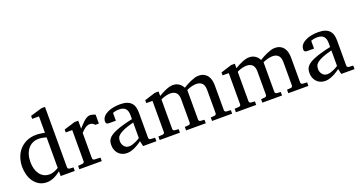

<svg xmlns="http://www.w3.org/2000/svg" viewBox="-43 -1368 3759 2011"><g transform="rotate(-20 1836.5 -362.5)"><path d="M380.9 -431.2Q374.5 -433.1 364.5 -435.8Q354.5 -438.5 343 -440.7Q331.5 -442.9 319.1 -444.3Q306.6 -445.8 295.9 -445.8Q258.8 -445.8 228.5 -431.4Q198.2 -417 177 -390.9Q155.8 -364.7 144.3 -327.6Q132.8 -290.5 132.8 -245.1Q132.8 -204.1 142.6 -169.7Q152.3 -135.3 170.9 -109.9Q189.5 -84.5 216.3 -70.3Q243.2 -56.2 277.8 -56.2Q293 -56.2 307.1 -59.3Q321.3 -62.5 334.5 -67.6Q347.7 -72.8 359.4 -78.9Q371.1 -85 380.9 -90.8ZM380.9 0V-53.2Q363.8 -40 345.5 -28.1Q327.1 -16.1 307.9 -7.3Q288.6 1.5 268.3 6.8Q248 12.2 226.1 12.2Q175.8 12.2 139.4 -9.5Q103 -31.2 79.6 -65.7Q56.2 -100.1 45.2 -142.8Q34.2 -185.5 34.2 -228Q34.2 -278.8 49.8 -326.9Q65.4 -375 97.2 -412.1Q128.9 -449.2 176.8 -471.7Q224.6 -494.1 289.1 -494.1Q300.8 -494.1 314.5 -492.7Q328.1 -491.2 341.1 -489.5Q354 -487.8 364.5 -485.6Q375 -483.4 380.9 -481.9V-665H305.2V-698.2L434.1 -736.8H474.1V-64Q474.1 -54.7 480 -48.8Q485.8 -43 495.1 -42L538.1 -39.1V0Z M905.8 -379.9Q896 -391.1 883.3 -399.2Q870.6 -407.2 852.1 -407.2Q827.6 -407.2 802.7 -390.9Q777.8 -374.5 752 -345.2V-64Q752 -54.7 757.8 -48.8Q763.7 -43 772.9 -42L838.9 -39.1V0H588.9V-38.1L638.2 -42Q647 -43 653.1 -48.8Q659.2 -54.7 659.2 -64V-411.1H586.9V-443.8L710.9 -481.9H752V-393.1Q762.7 -404.8 778.1 -422.1Q793.5 -439.5 811 -455.6Q828.6 -471.7 847.4 -482.9Q866.2 -494.1 883.8 -494.1Q891.6 -494.1 900.4 -492.7Q909.2 -491.2 917.5 -489Q925.8 -486.8 932.9 -484.1Q939.9 -481.4 944.8 -479V-379.9Z M1286.1 -267.1Q1218.8 -250 1179.2 -233.4Q1139.6 -216.8 1119.4 -200Q1099.1 -183.1 1093.5 -165.8Q1087.9 -148.4 1087.9 -129.9Q1087.9 -114.3 1093 -99.4Q1098.1 -84.5 1107.7 -72.8Q1117.2 -61 1131.1 -54Q1145 -46.9 1163.1 -46.9Q1183.1 -46.9 1204.8 -54.2Q1226.6 -61.5 1244.6 -70.3Q1265.6 -80.6 1286.1 -94.2ZM1299.3 0 1286.1 -59.1Q1259.8 -39.1 1231.9 -23.4Q1219.7 -16.6 1206.1 -10.3Q1192.4 -3.9 1178 1.2Q1163.6 6.3 1148.7 9.3Q1133.8 12.2 1119.1 12.2Q1091.8 12.2 1068.1 2.9Q1044.4 -6.3 1026.9 -23.9Q1009.3 -41.5 999.3 -66.4Q989.3 -91.3 989.3 -123Q989.3 -141.6 992.9 -158.2Q996.6 -174.8 1007.8 -190.4Q1019 -206.1 1039.3 -220.5Q1059.6 -234.9 1092.5 -249Q1125.5 -263.2 1173.1 -277.1Q1220.7 -291 1286.1 -305.2V-348.1Q1286.1 -398.4 1263.7 -422.6Q1241.2 -446.8 1192.9 -446.8Q1166.5 -446.8 1147.9 -441.9Q1129.4 -437 1122.1 -434.1V-347.2H1049.3Q1042.5 -347.2 1035.9 -348.1Q1029.3 -349.1 1023.9 -352.3Q1018.6 -355.5 1015.4 -361.1Q1012.2 -366.7 1012.2 -376Q1012.2 -406.7 1030.8 -429Q1049.3 -451.2 1079.1 -465.8Q1108.9 -480.5 1146 -487.3Q1183.1 -494.1 1220.2 -494.1Q1266.6 -494.1 1297.1 -482.9Q1327.6 -471.7 1345.5 -451.7Q1363.3 -431.6 1370.6 -404.3Q1377.9 -377 1377.9 -344.2V-64Q1377.9 -54.7 1384 -48.8Q1390.1 -43 1398.9 -42L1447.3 -39.1V0Z M2067.9 0V-39.1L2109.9 -42Q2119.1 -43 2125 -48.8Q2130.9 -54.7 2130.9 -64V-318.8Q2130.9 -342.3 2126.5 -361.1Q2122.1 -379.9 2111.6 -393.1Q2101.1 -406.2 2084 -413.6Q2066.9 -420.9 2042 -420.9Q2029.3 -420.9 2015.4 -418.7Q2001.5 -416.5 1987.5 -412.8Q1973.6 -409.2 1960.2 -404.1Q1946.8 -398.9 1935.1 -393.1V-64Q1935.1 -54.7 1940.9 -48.8Q1946.8 -43 1956.1 -42L1998 -39.1V0H1778.8V-39.1L1820.8 -42Q1830.1 -43 1835.9 -48.8Q1841.8 -54.7 1841.8 -64V-325.2Q1841.8 -346.2 1837.2 -364Q1832.5 -381.8 1822 -394.3Q1811.5 -406.7 1794.7 -413.8Q1777.8 -420.9 1753.9 -420.9Q1739.7 -420.9 1724.4 -418.2Q1709 -415.5 1694.8 -411.4Q1680.7 -407.2 1668.2 -402.1Q1655.8 -397 1647 -392.1V-64Q1647 -54.7 1652.8 -48.8Q1658.7 -43 1668 -42L1710 -39.1V0H1483.9V-39.1L1532.7 -42Q1542 -43 1547.9 -48.8Q1553.7 -54.7 1553.7 -64V-411.1H1484.9V-443.8L1606 -481.9H1647V-432.1Q1663.6 -442.4 1683.8 -453.1Q1704.1 -463.9 1725.6 -473.1Q1747.1 -482.4 1768.8 -488.3Q1790.5 -494.1 1810.1 -494.1Q1831.5 -494.1 1849.1 -488Q1866.7 -481.9 1880.1 -471.9Q1893.6 -461.9 1903.6 -449.5Q1913.6 -437 1919.9 -424.8Q1935.1 -434.1 1956.5 -446.3Q1978 -458.5 2002 -469Q2025.9 -479.5 2049.8 -486.8Q2073.7 -494.1 2093.8 -494.1Q2133.3 -494.1 2158.2 -479.7Q2183.1 -465.3 2197.5 -443.1Q2211.9 -420.9 2217.3 -393.6Q2222.7 -366.2 2222.7 -340.8V-64Q2222.7 -54.7 2228.8 -48.8Q2234.9 -43 2243.7 -42L2292 -39.1V0Z M2918 0V-39.1L2960 -42Q2969.2 -43 2975.1 -48.8Q2981 -54.7 2981 -64V-318.8Q2981 -342.3 2976.6 -361.1Q2972.2 -379.9 2961.7 -393.1Q2951.2 -406.2 2934.1 -413.6Q2917 -420.9 2892.1 -420.9Q2879.4 -420.9 2865.5 -418.7Q2851.6 -416.5 2837.6 -412.8Q2823.7 -409.2 2810.3 -404.1Q2796.9 -398.9 2785.2 -393.1V-64Q2785.2 -54.7 2791 -48.8Q2796.9 -43 2806.2 -42L2848.1 -39.1V0H2628.9V-39.1L2670.9 -42Q2680.2 -43 2686 -48.8Q2691.9 -54.7 2691.9 -64V-325.2Q2691.9 -346.2 2687.3 -364Q2682.6 -381.8 2672.1 -394.3Q2661.6 -406.7 2644.8 -413.8Q2627.9 -420.9 2604 -420.9Q2589.8 -420.9 2574.5 -418.2Q2559.1 -415.5 2544.9 -411.4Q2530.8 -407.2 2518.3 -402.1Q2505.9 -397 2497.1 -392.1V-64Q2497.1 -54.7 2502.9 -48.8Q2508.8 -43 2518.1 -42L2560.1 -39.1V0H2334V-39.1L2382.8 -42Q2392.1 -43 2397.9 -48.8Q2403.8 -54.7 2403.8 -64V-411.1H2335V-443.8L2456.1 -481.9H2497.1V-432.1Q2513.7 -442.4 2533.9 -453.1Q2554.2 -463.9 2575.7 -473.1Q2597.2 -482.4 2618.9 -488.3Q2640.6 -494.1 2660.2 -494.1Q2681.6 -494.1 2699.2 -488Q2716.8 -481.9 2730.2 -471.9Q2743.7 -461.9 2753.7 -449.5Q2763.7 -437 2770 -424.8Q2785.2 -434.1 2806.6 -446.3Q2828.1 -458.5 2852.1 -469Q2876 -479.5 2899.9 -486.8Q2923.8 -494.1 2943.8 -494.1Q2983.4 -494.1 3008.3 -479.7Q3033.2 -465.3 3047.6 -443.1Q3062 -420.9 3067.4 -393.6Q3072.8 -366.2 3072.8 -340.8V-64Q3072.8 -54.7 3078.9 -48.8Q3085 -43 3093.8 -42L3142.1 -39.1V0Z M3495.1 -267.1Q3427.7 -250 3388.2 -233.4Q3348.6 -216.8 3328.4 -200Q3308.1 -183.1 3302.5 -165.8Q3296.9 -148.4 3296.9 -129.9Q3296.9 -114.3 3302 -99.4Q3307.1 -84.5 3316.7 -72.8Q3326.2 -61 3340.1 -54Q3354 -46.9 3372.1 -46.9Q3392.1 -46.9 3413.8 -54.2Q3435.5 -61.5 3453.6 -70.3Q3474.6 -80.6 3495.1 -94.2ZM3508.3 0 3495.1 -59.1Q3468.8 -39.1 3440.9 -23.4Q3428.7 -16.6 3415 -10.3Q3401.4 -3.9 3387 1.2Q3372.6 6.3 3357.7 9.3Q3342.8 12.2 3328.1 12.2Q3300.8 12.2 3277.1 2.9Q3253.4 -6.3 3235.8 -23.9Q3218.3 -41.5 3208.3 -66.4Q3198.2 -91.3 3198.2 -123Q3198.2 -141.6 3201.9 -158.2Q3205.6 -174.8 3216.8 -190.4Q3228 -206.1 3248.3 -220.5Q3268.6 -234.9 3301.5 -249Q3334.5 -263.2 3382.1 -277.1Q3429.7 -291 3495.1 -305.2V-348.1Q3495.1 -398.4 3472.7 -422.6Q3450.2 -446.8 3401.9 -446.8Q3375.5 -446.8 3356.9 -441.9Q3338.4 -437 3331.1 -434.1V-347.2H3258.3Q3251.5 -347.2 3244.9 -348.1Q3238.3 -349.1 3232.9 -352.3Q3227.5 -355.5 3224.4 -361.1Q3221.2 -366.7 3221.2 -376Q3221.2 -406.7 3239.7 -429Q3258.3 -451.2 3288.1 -465.8Q3317.9 -480.5 3355 -487.3Q3392.1 -494.1 3429.2 -494.1Q3475.6 -494.1 3506.1 -482.9Q3536.6 -471.7 3554.4 -451.7Q3572.3 -431.6 3579.6 -404.3Q3586.9 -377 3586.9 -344.2V-64Q3586.9 -54.7 3593 -48.8Q3599.1 -43 3607.9 -42L3656.2 -39.1V0Z"/></g></svg>

Font: Charis SIL Eur
Style: Regular
Weight: 400
Foundry: SIL International
Version: Version 5.000